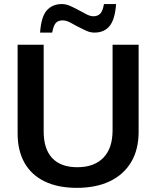

<svg xmlns="http://www.w3.org/2000/svg" viewBox="-20 -906 762 936"><path d="M354.5 9.8Q263.2 9.8 198.5 -21.2Q133.8 -52.2 99.9 -111.6Q65.9 -170.9 65.9 -255.4V-688H192.9V-265.1Q192.9 -179.7 234.6 -135.3Q276.4 -90.8 356.9 -90.8Q439 -90.8 483.9 -137Q528.8 -183.1 528.8 -270.5V-688H655.8V-263.2Q655.8 -177.2 619.6 -116.2Q583.5 -55.2 516.1 -22.7Q448.7 9.8 354.5 9.8ZM440.4 -747.1Q419.9 -747.1 399.2 -756.6Q378.4 -766.1 357.9 -776.9Q338.4 -788.1 319.8 -797.4Q301.3 -806.6 285.6 -806.6Q263.2 -806.6 252 -793.9Q240.7 -781.2 234.4 -747.1H175.3Q181.2 -826.7 209 -856.4Q236.8 -886.2 281.2 -886.2Q301.8 -886.2 323 -876.7Q344.2 -867.2 364.7 -856Q384.8 -844.7 402.8 -835.7Q420.9 -826.7 435.5 -826.7Q456.5 -826.7 468.8 -839.6Q481 -852.5 486.8 -886.2H545.9Q540.5 -811 514.2 -779.1Q487.8 -747.1 440.4 -747.1Z"/></svg>

Font: Arimo SemiBold
Style: Regular
Weight: 600
Designer: Steve Matteson
Foundry: Monotype Imaging Inc.
Version: Version 1.33